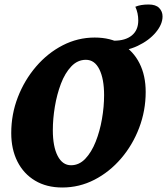

<svg xmlns="http://www.w3.org/2000/svg" viewBox="-20 -822 743 854"><path d="M257 12Q187 12 136 -18.5Q85 -49 57.5 -103.5Q30 -158 30 -230Q30 -314 59.5 -390Q89 -466 140.5 -526Q192 -586 259 -620.5Q326 -655 401 -655Q472 -655 522.5 -625Q573 -595 600.5 -540.5Q628 -486 628 -413Q628 -330 599 -253.5Q570 -177 518.5 -117Q467 -57 400 -22.5Q333 12 257 12ZM296 -87Q332 -87 359.5 -116Q387 -145 405.5 -191.5Q424 -238 433.5 -292.5Q443 -347 443 -399Q443 -471 422 -513.5Q401 -556 362 -556Q325 -556 297 -526.5Q269 -497 251 -449.5Q233 -402 224 -347.5Q215 -293 215 -243Q215 -170 236.5 -128.5Q258 -87 296 -87ZM480 -594 487 -641Q538 -641 566.5 -664.5Q595 -688 595 -731Q595 -764 582 -792Q605 -802 641 -802Q673 -802 688 -786.5Q703 -771 703 -749Q703 -714 673 -678Q643 -642 592.5 -618Q542 -594 480 -594Z"/></svg>

Font: Petrona Black
Style: Italic
Weight: 900
Italic angle: -9°
Designer: Ringo R. Seeber
Foundry: Ringo R. Seeber
Version: Version 2.001; ttfautohint (v1.8.3)